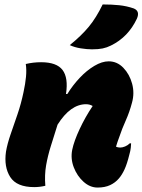

<svg xmlns="http://www.w3.org/2000/svg" viewBox="-20 -835 641 864"><path d="M96 -547Q113 -551 130 -553Q147 -555 165 -555Q235 -555 261.5 -520Q288 -485 277 -412H283Q307 -451 338.5 -484.5Q370 -518 404.5 -538.5Q439 -559 469 -559Q507 -559 535 -530Q563 -501 574.5 -458.5Q586 -416 574 -373Q563 -331 546 -293Q529 -255 518 -222Q514 -211 509 -197Q504 -183 502 -175Q510 -171 521 -171Q531 -171 543 -176Q555 -181 564 -190H570Q570 -184 568.5 -170Q567 -156 562 -139Q552 -98 540.5 -73Q529 -48 515 -32Q499 -13 475.5 -2Q452 9 419 9Q385 9 356 -17Q327 -43 312 -82Q297 -121 305 -161Q313 -200 338.5 -254.5Q364 -309 397 -358Q384 -366 367 -366Q297 -366 239 -274Q223 -223 209 -178.5Q195 -134 187.5 -91Q180 -48 184 1Q159 7 134 7Q55 7 26 -38.5Q-3 -84 7 -153Q13 -188 27.5 -230Q42 -272 58.5 -320Q75 -368 86 -421Q94 -458 97 -489.5Q100 -521 96 -547ZM442 -815Q483 -815 516.5 -811.5Q550 -808 582 -797Q611 -785 596 -751Q557 -668 479 -630Q461 -621 442 -617Q423 -613 394 -613Q371 -613 343 -617.5Q315 -622 294 -632Q346 -674 379.5 -714.5Q413 -755 442 -815Z"/></svg>

Font: Recursive Sn Csl St Blk
Style: Italic
Weight: 900
Italic angle: -15°
Version: Version 1.079;hotconv 1.0.112;makeotfexe 2.5.65598; ttfautoh